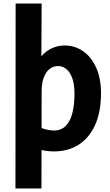

<svg xmlns="http://www.w3.org/2000/svg" viewBox="-20 -845 627 1093"><path d="M68 228 69 -825H217L215 -421H165Q188 -506 237 -546Q286 -586 348 -586Q406 -586 452.5 -554Q499 -522 527 -461Q555 -400 555 -314Q555 -209 522 -135Q489 -61 429 -22Q369 17 287 17Q240 17 195 3.5Q150 -10 97 -38L211 -118Q232 -110 251 -106Q270 -102 286 -102Q328 -102 354 -128Q380 -154 392 -201.5Q404 -249 404 -312Q404 -365 391.5 -399.5Q379 -434 358 -451.5Q337 -469 310 -469Q284 -469 263 -453Q242 -437 229.5 -404.5Q217 -372 217 -323L216 228Z"/></svg>

Font: Yaldevi ExtraLight
Style: Bold
Weight: 700
Version: Version 1.100